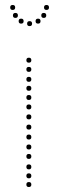

<svg xmlns="http://www.w3.org/2000/svg" viewBox="-20 -752 234 772"><path d="M96 -231Q86 -231 86 -241Q86 -251 96 -251Q106 -251 106 -241Q106 -231 96 -231ZM96 -191Q86 -191 86 -201Q86 -211 96 -211Q106 -211 106 -201Q106 -191 96 -191ZM96 -151Q86 -151 86 -161Q86 -171 96 -171Q106 -171 106 -161Q106 -151 96 -151ZM96 -113Q86 -113 86 -123Q86 -133 96 -133Q106 -133 106 -123Q106 -113 96 -113ZM96 -71Q86 -71 86 -81Q86 -91 96 -91Q106 -91 106 -81Q106 -71 96 -71ZM96 -35Q86 -35 86 -45Q86 -55 96 -55Q106 -55 106 -45Q106 -35 96 -35ZM96 0Q86 0 86 -10Q86 -20 96 -20Q106 -20 106 -10Q106 0 96 0ZM96 -500Q86 -500 86 -510Q86 -520 96 -520Q106 -520 106 -510Q106 -500 96 -500ZM96 -387Q86 -387 86 -397Q86 -407 96 -407Q106 -407 106 -397Q106 -387 96 -387ZM96 -350Q86 -350 86 -360Q86 -370 96 -370Q106 -370 106 -360Q106 -350 96 -350ZM96 -312Q86 -312 86 -322Q86 -332 96 -332Q106 -332 106 -322Q106 -312 96 -312ZM96 -272Q86 -272 86 -282Q86 -292 96 -292Q106 -292 106 -282Q106 -272 96 -272ZM96 -423Q86 -423 86 -433Q86 -443 96 -443Q106 -443 106 -433Q106 -423 96 -423ZM96 -463Q86 -463 86 -473Q86 -483 96 -483Q106 -483 106 -473Q106 -463 96 -463ZM31 -712Q21 -712 21 -722Q21 -732 31 -732Q41 -732 41 -722Q41 -712 31 -712ZM42 -680Q32 -680 32 -690Q32 -700 42 -700Q52 -700 52 -690Q52 -680 42 -680ZM65 -657Q55 -657 55 -667Q55 -677 65 -677Q75 -677 75 -667Q75 -657 65 -657ZM99 -647Q89 -647 89 -657Q89 -667 99 -667Q109 -667 109 -657Q109 -647 99 -647ZM167 -712Q157 -712 157 -722Q157 -732 167 -732Q177 -732 177 -722Q177 -712 167 -712ZM156 -680Q146 -680 146 -690Q146 -700 156 -700Q166 -700 166 -690Q166 -680 156 -680ZM133 -657Q123 -657 123 -667Q123 -677 133 -677Q143 -677 143 -667Q143 -657 133 -657Z"/></svg>

Font: Raleway Dots 
Style: Regular
Weight: 400
Version: Version 1.000